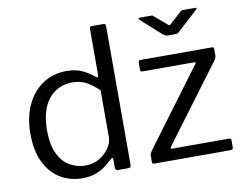

<svg xmlns="http://www.w3.org/2000/svg" viewBox="-80 -853 1241 974"><g transform="rotate(-10 540.0 -366.0)"><path d="M454 0Q447 0 443.5 -3.5Q440 -7 440 -14V-56Q440 -64 436.5 -65Q433 -66 427 -60Q416 -50 395.5 -33Q375 -16 344 -3Q313 10 270 10Q207 10 157 -20Q107 -50 77.5 -109.5Q48 -169 48 -257Q48 -342 77.5 -405.5Q107 -469 160.5 -504.5Q214 -540 282 -540Q331 -540 364 -524Q397 -508 422 -487Q431 -480 434.5 -481.5Q438 -483 438 -494V-729Q438 -742 449 -742H510Q521 -742 521 -729V-16Q521 -7 518 -3.5Q515 0 505 0H454ZM437 -413Q406 -444 374 -461Q342 -478 302 -478Q254 -478 215.5 -453.5Q177 -429 155.5 -380Q134 -331 134 -260Q134 -187 156 -140.5Q178 -94 215 -72.5Q252 -51 296 -51Q337 -51 368.5 -70Q400 -89 418.5 -117Q437 -145 437 -172V-413ZM642 0Q635 0 632.5 -2.5Q630 -5 630 -12V-41Q630 -49 632.5 -54.5Q635 -60 642 -70L933 -461Q941 -471 928 -471H663Q657 -471 654.5 -473.5Q652 -476 652 -482V-519Q652 -530 662 -530H1032Q1041 -530 1041 -520V-488Q1041 -481 1039 -475Q1037 -469 1031 -461L739 -70Q731 -59 742 -59H1036Q1047 -59 1047 -50V-12Q1047 -6 1044 -3Q1041 0 1034 0H642ZM904 -735Q908 -740 912.5 -741Q917 -742 922 -742H981Q996 -742 982 -730L881 -637Q877 -634 873 -631Q869 -628 861 -628H822Q813 -628 808 -631Q803 -634 797 -638L695 -730Q690 -735 690.5 -738.5Q691 -742 697 -742H751Q758 -742 761 -741.5Q764 -741 769 -735L827 -686Q836 -677 839 -677.5Q842 -678 850 -686Z"/></g></svg>

Font: Libre Franklin
Style: Regular
Weight: 400
Designer: Pablo Impallari, Rodrigo Fuenzalida, Nhung Nguyen
Foundry: Impallari Type
Version: Version 3.000